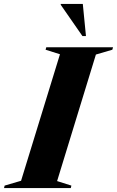

<svg xmlns="http://www.w3.org/2000/svg" viewBox="-70 -955 594 975"><path d="M234.5 -679.5 161.5 -702.5 165 -715H504L500.5 -702.5L417 -678L220 -35.5L292.5 -12.5L289.5 0H-49.5L-46.5 -12.5L37 -37ZM366.5 -772H348.5L238.5 -930.5V-935H350.5Z"/></svg>

Font: Newsreader Display
Style: Bold Italic
Weight: 700
Italic angle: -17°
Designer: Hugues Gentile
Foundry: Production Type
Version: Version 1.001